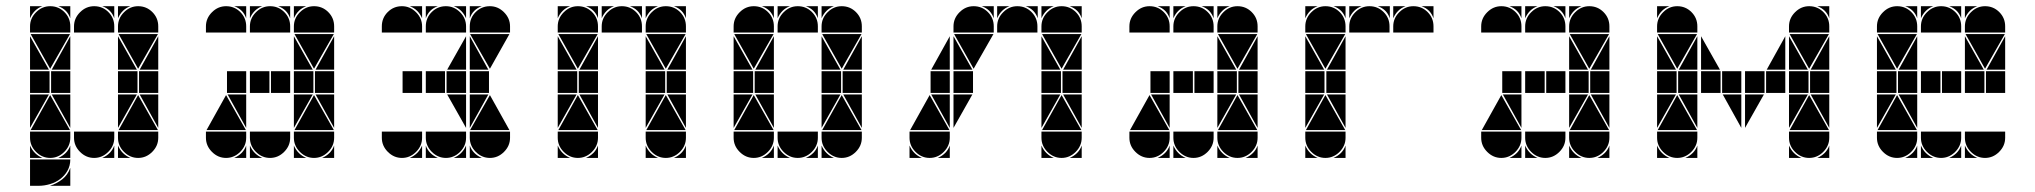

<svg xmlns="http://www.w3.org/2000/svg" viewBox="-20 -512 6572 620"><path d="M284 -492Q311 -492 330 -473Q349 -454 349 -427V-407H219V-427Q219 -453 238.5 -472.5Q258 -492 284 -492ZM142 -492Q169 -492 188 -473Q207 -454 207 -427V-407H77V-427Q77 -453 96.5 -472.5Q116 -492 142 -492ZM426 -492Q453 -492 472 -473Q491 -454 491 -427V-407H361V-427Q361 -453 380.5 -472.5Q400 -492 426 -492ZM77 3H207Q207 23 198 39Q189 55 174.5 66Q160 77 141.5 82.5Q123 88 105 88H77ZM426 -2Q400 -2 380.5 -21.5Q361 -41 361 -67V-87H491V-67Q491 -41 471.5 -21.5Q452 -2 426 -2ZM142 -2Q116 -2 96.5 -21.5Q77 -41 77 -67V-87H207V-67Q207 -41 187.5 -21.5Q168 -2 142 -2ZM284 -2Q258 -2 238.5 -21.5Q219 -41 219 -67V-87H349V-67Q349 -41 329.5 -21.5Q310 -2 284 -2ZM363 -92 426 -205 490 -92ZM79 -92 142 -205 206 -92ZM206 -402 142 -290 79 -402ZM490 -402 426 -290 363 -402ZM424 -212H361V-282H424ZM140 -212H77V-282H140ZM491 -212H429V-282H491ZM207 -212H145V-282H207ZM77 -287V-395L138 -287ZM361 -287V-395L422 -287ZM361 -207H422L361 -99ZM77 -207H138L77 -99ZM207 -287H147L207 -395ZM491 -207V-99L431 -207ZM207 -207V-99L147 -207ZM491 -287H431L491 -395ZM141 88Q163 81 181 67Q199 53 207 30V88ZM77 -42Q89 -14 117 -2H77ZM361 -42Q373 -14 401 -2H361ZM361 -492H401Q387 -487 377 -477Q367 -467 361 -453ZM310 -2Q324 -8 334 -18Q344 -28 349 -42V-2ZM77 -492H117Q103 -487 93 -477Q83 -467 77 -453ZM168 -2Q182 -8 192 -18Q202 -28 207 -42V-2ZM349 -492V-453Q339 -482 310 -492ZM207 -492V-453Q197 -482 168 -492Z M852 -492Q879 -492 898 -473Q917 -454 917 -427V-407H787V-427Q787 -453 806.5 -472.5Q826 -492 852 -492ZM710 -492Q737 -492 756 -473Q775 -454 775 -427V-407H645V-427Q645 -453 664.5 -472.5Q684 -492 710 -492ZM994 -492Q1021 -492 1040 -473Q1059 -454 1059 -427V-407H929V-427Q929 -453 948.5 -472.5Q968 -492 994 -492ZM994 -2Q968 -2 948.5 -21.5Q929 -41 929 -67V-87H1059V-67Q1059 -41 1039.5 -21.5Q1020 -2 994 -2ZM710 -2Q684 -2 664.5 -21.5Q645 -41 645 -67V-87H775V-67Q775 -41 755.5 -21.5Q736 -2 710 -2ZM852 -2Q826 -2 806.5 -21.5Q787 -41 787 -67V-87H917V-67Q917 -41 897.5 -21.5Q878 -2 852 -2ZM647 -92 710 -205 774 -92ZM931 -92 994 -205 1058 -92ZM1058 -402 994 -290 931 -402ZM992 -212H929V-282H992ZM850 -212H787V-282H850ZM1059 -212H997V-282H1059ZM775 -212H713V-282H775ZM917 -212H855V-282H917ZM929 -207H990L929 -99ZM929 -287V-395L990 -287ZM1059 -207V-99L999 -207ZM775 -207V-99L715 -207ZM1059 -287H999L1059 -395ZM929 -42Q941 -14 969 -2H929ZM787 -42Q799 -14 827 -2H787ZM1020 -2Q1034 -8 1044 -18Q1054 -28 1059 -42V-2ZM736 -2Q750 -8 760 -18Q770 -28 775 -42V-2ZM787 -492H827Q813 -487 803 -477Q793 -467 787 -453ZM929 -492H969Q955 -487 945 -477Q935 -467 929 -453ZM917 -492V-453Q907 -482 878 -492ZM775 -492V-453Q765 -482 736 -492Z M1536 -492Q1507 -482 1497 -453V-492ZM1394 -492Q1365 -482 1355 -453V-492ZM1485 -453Q1479 -467 1469 -477Q1459 -487 1445 -492H1485ZM1497 -42Q1502 -28 1512 -18Q1522 -8 1536 -2H1497ZM1355 -42Q1360 -28 1370 -18Q1380 -8 1394 -2H1355ZM1343 -453Q1337 -467 1327 -477Q1317 -487 1303 -492H1343ZM1343 -2H1303Q1331 -14 1343 -42ZM1485 -2H1445Q1473 -14 1485 -42ZM1497 -99V-207H1557ZM1557 -287H1497V-395ZM1424 -207H1485V-99ZM1485 -395V-287H1424ZM1559 -282V-212H1497V-282ZM1417 -282V-212H1355V-282ZM1343 -282V-212H1280V-282ZM1485 -282V-212H1422V-282ZM1562 -290 1498 -402H1625ZM1562 -205 1625 -92H1498ZM1420 -2Q1394 -2 1374.5 -21.5Q1355 -41 1355 -67V-87H1485V-67Q1485 -41 1465.5 -21.5Q1446 -2 1420 -2ZM1562 -2Q1536 -2 1516.5 -21.5Q1497 -41 1497 -67V-87H1627V-67Q1627 -41 1607.5 -21.5Q1588 -2 1562 -2ZM1278 -2Q1252 -2 1232.5 -21.5Q1213 -41 1213 -67V-87H1343V-67Q1343 -41 1323.5 -21.5Q1304 -2 1278 -2ZM1278 -492Q1304 -492 1323.5 -472.5Q1343 -453 1343 -427V-407H1213V-427Q1213 -454 1232 -473Q1251 -492 1278 -492ZM1562 -492Q1588 -492 1607.5 -472.5Q1627 -453 1627 -427V-407H1497V-427Q1497 -454 1516 -473Q1535 -492 1562 -492ZM1420 -492Q1446 -492 1465.5 -472.5Q1485 -453 1485 -427V-407H1355V-427Q1355 -454 1374 -473Q1393 -492 1420 -492Z M1988 -492Q2015 -492 2034 -473Q2053 -454 2053 -427V-407H1923V-427Q1923 -453 1942.5 -472.5Q1962 -492 1988 -492ZM1846 -492Q1873 -492 1892 -473Q1911 -454 1911 -427V-407H1781V-427Q1781 -453 1800.5 -472.5Q1820 -492 1846 -492ZM2130 -492Q2157 -492 2176 -473Q2195 -454 2195 -427V-407H2065V-427Q2065 -453 2084.5 -472.5Q2104 -492 2130 -492ZM2130 -2Q2104 -2 2084.5 -21.5Q2065 -41 2065 -67V-87H2195V-67Q2195 -41 2175.5 -21.5Q2156 -2 2130 -2ZM1846 -2Q1820 -2 1800.5 -21.5Q1781 -41 1781 -67V-87H1911V-67Q1911 -41 1891.5 -21.5Q1872 -2 1846 -2ZM2067 -92 2130 -205 2194 -92ZM1783 -92 1846 -205 1910 -92ZM1910 -402 1846 -290 1783 -402ZM2194 -402 2130 -290 2067 -402ZM2128 -212H2065V-282H2128ZM1844 -212H1781V-282H1844ZM2195 -212H2133V-282H2195ZM1911 -212H1849V-282H1911ZM1781 -287V-395L1842 -287ZM2065 -287V-395L2126 -287ZM2065 -207H2126L2065 -99ZM1781 -207H1842L1781 -99ZM1911 -287H1851L1911 -395ZM2195 -207V-99L2135 -207ZM1911 -207V-99L1851 -207ZM2195 -287H2135L2195 -395ZM2065 -42Q2077 -14 2105 -2H2065ZM2065 -492H2105Q2091 -487 2081 -477Q2071 -467 2065 -453ZM1872 -2Q1886 -8 1896 -18Q1906 -28 1911 -42V-2ZM1923 -492H1963Q1949 -487 1939 -477Q1929 -467 1923 -453ZM2053 -492V-453Q2043 -482 2014 -492ZM1911 -492V-453Q1901 -482 1872 -492ZM1781 -42Q1793 -14 1821 -2H1781ZM1781 -492H1821Q1807 -487 1797 -477Q1787 -467 1781 -453ZM2156 -2Q2170 -8 2180 -18Q2190 -28 2195 -42V-2ZM2195 -492V-453Q2185 -482 2156 -492Z M2556 -492Q2583 -492 2602 -473Q2621 -454 2621 -427V-407H2491V-427Q2491 -453 2510.5 -472.5Q2530 -492 2556 -492ZM2414 -492Q2441 -492 2460 -473Q2479 -454 2479 -427V-407H2349V-427Q2349 -453 2368.5 -472.5Q2388 -492 2414 -492ZM2698 -492Q2725 -492 2744 -473Q2763 -454 2763 -427V-407H2633V-427Q2633 -453 2652.5 -472.5Q2672 -492 2698 -492ZM2698 -2Q2672 -2 2652.5 -21.5Q2633 -41 2633 -67V-87H2763V-67Q2763 -41 2743.5 -21.5Q2724 -2 2698 -2ZM2414 -2Q2388 -2 2368.5 -21.5Q2349 -41 2349 -67V-87H2479V-67Q2479 -41 2459.5 -21.5Q2440 -2 2414 -2ZM2556 -2Q2530 -2 2510.5 -21.5Q2491 -41 2491 -67V-87H2621V-67Q2621 -41 2601.5 -21.5Q2582 -2 2556 -2ZM2635 -92 2698 -205 2762 -92ZM2351 -92 2414 -205 2478 -92ZM2478 -402 2414 -290 2351 -402ZM2762 -402 2698 -290 2635 -402ZM2696 -212H2633V-282H2696ZM2412 -212H2349V-282H2412ZM2763 -212H2701V-282H2763ZM2479 -212H2417V-282H2479ZM2349 -287V-395L2410 -287ZM2633 -287V-395L2694 -287ZM2633 -207H2694L2633 -99ZM2349 -207H2410L2349 -99ZM2479 -287H2419L2479 -395ZM2763 -207V-99L2703 -207ZM2479 -207V-99L2419 -207ZM2763 -287H2703L2763 -395ZM2491 -42Q2503 -14 2531 -2H2491ZM2633 -42Q2645 -14 2673 -2H2633ZM2633 -492H2673Q2659 -487 2649 -477Q2639 -467 2633 -453ZM2582 -2Q2596 -8 2606 -18Q2616 -28 2621 -42V-2ZM2440 -2Q2454 -8 2464 -18Q2474 -28 2479 -42V-2ZM2491 -492H2531Q2517 -487 2507 -477Q2497 -467 2491 -453ZM2621 -492V-453Q2611 -482 2582 -492ZM2479 -492V-453Q2469 -482 2440 -492Z M3124 -492Q3151 -492 3170 -473Q3189 -454 3189 -427V-407H3059V-427Q3059 -453 3078.5 -472.5Q3098 -492 3124 -492ZM2982 -2Q2956 -2 2936.5 -21.5Q2917 -41 2917 -67V-87H3047V-67Q3047 -41 3027.5 -21.5Q3008 -2 2982 -2ZM2919 -92 2982 -205 3046 -92ZM3188 -402 3124 -290 3061 -402ZM3122 -212H3059V-282H3122ZM3047 -212H2985V-282H3047ZM3059 -287V-395L3120 -287ZM3059 -207H3120L3059 -99ZM3047 -207V-99L2987 -207ZM3047 -287H2987L3047 -395ZM2917 -42Q2929 -14 2957 -2H2917ZM3008 -2Q3022 -8 3032 -18Q3042 -28 3047 -42V-2ZM3189 -492V-453Q3179 -482 3150 -492ZM3408 -492Q3435 -492 3454 -473Q3473 -454 3473 -427V-407H3343V-427Q3343 -453 3362.5 -472.5Q3382 -492 3408 -492ZM3408 -2Q3382 -2 3362.5 -21.5Q3343 -41 3343 -67V-87H3473V-67Q3473 -41 3453.5 -21.5Q3434 -2 3408 -2ZM3345 -92 3408 -205 3472 -92ZM3472 -402 3408 -290 3345 -402ZM3406 -212H3343V-282H3406ZM3473 -212H3411V-282H3473ZM3343 -287V-395L3404 -287ZM3343 -207H3404L3343 -99ZM3473 -207V-99L3413 -207ZM3473 -287H3413L3473 -395ZM3343 -42Q3355 -14 3383 -2H3343ZM3434 -2Q3448 -8 3458 -18Q3468 -28 3473 -42V-2ZM3343 -492H3383Q3369 -487 3359 -477Q3349 -467 3343 -453ZM3473 -492V-453Q3463 -482 3434 -492ZM3265 -492Q3292 -492 3311 -473Q3330 -454 3330 -427V-407H3200V-427Q3200 -453 3219.5 -472.5Q3239 -492 3265 -492ZM3200 -492H3240Q3226 -487 3216 -477Q3206 -467 3200 -453ZM3331 -492V-453Q3321 -482 3292 -492Z M3834 -492Q3861 -492 3880 -473Q3899 -454 3899 -427V-407H3769V-427Q3769 -453 3788.5 -472.5Q3808 -492 3834 -492ZM3692 -492Q3719 -492 3738 -473Q3757 -454 3757 -427V-407H3627V-427Q3627 -453 3646.5 -472.5Q3666 -492 3692 -492ZM3976 -492Q4003 -492 4022 -473Q4041 -454 4041 -427V-407H3911V-427Q3911 -453 3930.5 -472.5Q3950 -492 3976 -492ZM3976 -2Q3950 -2 3930.5 -21.5Q3911 -41 3911 -67V-87H4041V-67Q4041 -41 4021.5 -21.5Q4002 -2 3976 -2ZM3692 -2Q3666 -2 3646.5 -21.5Q3627 -41 3627 -67V-87H3757V-67Q3757 -41 3737.5 -21.5Q3718 -2 3692 -2ZM3834 -2Q3808 -2 3788.5 -21.5Q3769 -41 3769 -67V-87H3899V-67Q3899 -41 3879.5 -21.5Q3860 -2 3834 -2ZM3629 -92 3692 -205 3756 -92ZM3913 -92 3976 -205 4040 -92ZM4040 -402 3976 -290 3913 -402ZM3974 -212H3911V-282H3974ZM3832 -212H3769V-282H3832ZM4041 -212H3979V-282H4041ZM3757 -212H3695V-282H3757ZM3899 -212H3837V-282H3899ZM3911 -207H3972L3911 -99ZM3911 -287V-395L3972 -287ZM4041 -207V-99L3981 -207ZM3757 -207V-99L3697 -207ZM4041 -287H3981L4041 -395ZM3911 -42Q3923 -14 3951 -2H3911ZM3769 -42Q3781 -14 3809 -2H3769ZM4002 -2Q4016 -8 4026 -18Q4036 -28 4041 -42V-2ZM3718 -2Q3732 -8 3742 -18Q3752 -28 3757 -42V-2ZM3769 -492H3809Q3795 -487 3785 -477Q3775 -467 3769 -453ZM3911 -492H3951Q3937 -487 3927 -477Q3917 -467 3911 -453ZM3899 -492V-453Q3889 -482 3860 -492ZM3757 -492V-453Q3747 -482 3718 -492Z M4402 -492Q4429 -492 4448 -473Q4467 -454 4467 -427V-407H4337V-427Q4337 -453 4356.5 -472.5Q4376 -492 4402 -492ZM4260 -492Q4287 -492 4306 -473Q4325 -454 4325 -427V-407H4195V-427Q4195 -453 4214.5 -472.5Q4234 -492 4260 -492ZM4544 -492Q4571 -492 4590 -473Q4609 -454 4609 -427V-407H4479V-427Q4479 -453 4498.5 -472.5Q4518 -492 4544 -492ZM4260 -2Q4234 -2 4214.5 -21.5Q4195 -41 4195 -67V-87H4325V-67Q4325 -41 4305.5 -21.5Q4286 -2 4260 -2ZM4197 -92 4260 -205 4324 -92ZM4324 -402 4260 -290 4197 -402ZM4257 -212H4195V-282H4257ZM4325 -212H4263V-282H4325ZM4195 -207H4256L4195 -99ZM4195 -287V-395L4256 -287ZM4325 -207V-99L4265 -207ZM4325 -287H4265L4325 -395ZM4195 -42Q4207 -14 4235 -2H4195ZM4286 -2Q4300 -8 4310 -18Q4320 -28 4325 -42V-2ZM4479 -492H4519Q4505 -487 4495 -477Q4485 -467 4479 -453ZM4337 -492H4377Q4363 -487 4353 -477Q4343 -467 4337 -453ZM4195 -492H4235Q4221 -487 4211 -477Q4201 -467 4195 -453ZM4468 -492V-453Q4458 -482 4429 -492ZM4609 -492V-453Q4599 -482 4570 -492ZM4325 -492V-453Q4315 -482 4286 -492Z M4970 -492Q4997 -492 5016 -473Q5035 -454 5035 -427V-407H4905V-427Q4905 -453 4924.5 -472.5Q4944 -492 4970 -492ZM4828 -492Q4855 -492 4874 -473Q4893 -454 4893 -427V-407H4763V-427Q4763 -453 4782.5 -472.5Q4802 -492 4828 -492ZM5112 -492Q5139 -492 5158 -473Q5177 -454 5177 -427V-407H5047V-427Q5047 -453 5066.5 -472.5Q5086 -492 5112 -492ZM5112 -2Q5086 -2 5066.5 -21.5Q5047 -41 5047 -67V-87H5177V-67Q5177 -41 5157.5 -21.5Q5138 -2 5112 -2ZM4828 -2Q4802 -2 4782.5 -21.5Q4763 -41 4763 -67V-87H4893V-67Q4893 -41 4873.5 -21.5Q4854 -2 4828 -2ZM4970 -2Q4944 -2 4924.5 -21.5Q4905 -41 4905 -67V-87H5035V-67Q5035 -41 5015.5 -21.5Q4996 -2 4970 -2ZM4765 -92 4828 -205 4892 -92ZM5049 -92 5112 -205 5176 -92ZM5176 -402 5112 -290 5049 -402ZM5110 -212H5047V-282H5110ZM4968 -212H4905V-282H4968ZM5177 -212H5115V-282H5177ZM4893 -212H4831V-282H4893ZM5035 -212H4973V-282H5035ZM5047 -207H5108L5047 -99ZM5047 -287V-395L5108 -287ZM5177 -207V-99L5117 -207ZM4893 -207V-99L4833 -207ZM5177 -287H5117L5177 -395ZM5047 -42Q5059 -14 5087 -2H5047ZM4905 -42Q4917 -14 4945 -2H4905ZM5138 -2Q5152 -8 5162 -18Q5172 -28 5177 -42V-2ZM4854 -2Q4868 -8 4878 -18Q4888 -28 4893 -42V-2ZM4905 -492H4945Q4931 -487 4921 -477Q4911 -467 4905 -453ZM5047 -492H5087Q5073 -487 5063 -477Q5053 -467 5047 -453ZM5035 -492V-453Q5025 -482 4996 -492ZM4893 -492V-453Q4883 -482 4854 -492Z M5822 -492Q5849 -492 5868 -473Q5887 -454 5887 -427V-407H5757V-427Q5757 -453 5776.5 -472.5Q5796 -492 5822 -492ZM5822 -2Q5796 -2 5776.5 -21.5Q5757 -41 5757 -67V-87H5887V-67Q5887 -41 5867.5 -21.5Q5848 -2 5822 -2ZM5759 -92 5822 -205 5886 -92ZM5886 -402 5822 -290 5759 -402ZM5820 -212H5757V-282H5820ZM5536 -212H5473V-282H5536ZM5678 -212H5615V-282H5678ZM5603 -212H5541V-282H5603ZM5887 -212H5825V-282H5887ZM5745 -212H5683V-282H5745ZM5757 -207H5818L5757 -99ZM5757 -287V-395L5818 -287ZM5473 -287V-395L5534 -287ZM5615 -207H5676L5615 -99ZM5887 -287H5827L5887 -395ZM5887 -207V-99L5827 -207ZM5603 -207V-99L5543 -207ZM5745 -287H5685L5745 -395ZM5757 -42Q5769 -14 5797 -2H5757ZM5848 -2Q5862 -8 5872 -18Q5882 -28 5887 -42V-2ZM5887 -492V-453Q5877 -482 5848 -492ZM5396 -492Q5423 -492 5442 -473Q5461 -454 5461 -427V-407H5331V-427Q5331 -453 5350.5 -472.5Q5370 -492 5396 -492ZM5396 -2Q5370 -2 5350.5 -21.5Q5331 -41 5331 -67V-87H5461V-67Q5461 -41 5441.5 -21.5Q5422 -2 5396 -2ZM5333 -92 5396 -205 5460 -92ZM5460 -402 5396 -290 5333 -402ZM5394 -212H5331V-282H5394ZM5461 -212H5399V-282H5461ZM5331 -287V-395L5392 -287ZM5331 -207H5392L5331 -99ZM5461 -287H5401L5461 -395ZM5461 -207V-99L5401 -207ZM5331 -42Q5343 -14 5371 -2H5331ZM5331 -492H5371Q5357 -487 5347 -477Q5337 -467 5331 -453ZM5422 -2Q5436 -8 5446 -18Q5456 -28 5461 -42V-2Z M6248 -492Q6275 -492 6294 -473Q6313 -454 6313 -427V-407H6183V-427Q6183 -453 6202.5 -472.5Q6222 -492 6248 -492ZM6106 -492Q6133 -492 6152 -473Q6171 -454 6171 -427V-407H6041V-427Q6041 -453 6060.5 -472.5Q6080 -492 6106 -492ZM6390 -492Q6417 -492 6436 -473Q6455 -454 6455 -427V-407H6325V-427Q6325 -453 6344.5 -472.5Q6364 -492 6390 -492ZM6390 -2Q6364 -2 6344.5 -21.5Q6325 -41 6325 -67V-87H6455V-67Q6455 -41 6435.5 -21.5Q6416 -2 6390 -2ZM6106 -2Q6080 -2 6060.5 -21.5Q6041 -41 6041 -67V-87H6171V-67Q6171 -41 6151.5 -21.5Q6132 -2 6106 -2ZM6248 -2Q6222 -2 6202.5 -21.5Q6183 -41 6183 -67V-87H6313V-67Q6313 -41 6293.5 -21.5Q6274 -2 6248 -2ZM6043 -92 6106 -205 6170 -92ZM6170 -402 6106 -290 6043 -402ZM6454 -402 6390 -290 6327 -402ZM6246 -212H6183V-282H6246ZM6388 -212H6325V-282H6388ZM6104 -212H6041V-282H6104ZM6313 -212H6251V-282H6313ZM6455 -212H6393V-282H6455ZM6171 -212H6109V-282H6171ZM6041 -287V-395L6102 -287ZM6325 -287V-395L6386 -287ZM6041 -207H6102L6041 -99ZM6171 -287H6111L6171 -395ZM6171 -207V-99L6111 -207ZM6455 -287H6395L6455 -395ZM6183 -42Q6195 -14 6223 -2H6183ZM6325 -42Q6337 -14 6365 -2H6325ZM6325 -492H6365Q6351 -487 6341 -477Q6331 -467 6325 -453ZM6274 -2Q6288 -8 6298 -18Q6308 -28 6313 -42V-2ZM6132 -2Q6146 -8 6156 -18Q6166 -28 6171 -42V-2ZM6183 -492H6223Q6209 -487 6199 -477Q6189 -467 6183 -453ZM6313 -492V-453Q6303 -482 6274 -492ZM6171 -492V-453Q6161 -482 6132 -492Z"/></svg>

Font: CAT DyFa
Style: Regular
Weight: 400
Designer: Peter Wiegel
Foundry: Peter Wiegel
Version: Version 1.001; ttfautohint (v1.3)